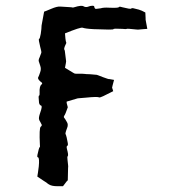

<svg xmlns="http://www.w3.org/2000/svg" viewBox="-20 -641 640 665"><path d="M283.2 -617.2C279.3 -616.2 274.4 -616.2 269.5 -619.1C264.6 -622.1 253.9 -621.1 238.3 -616.2C234.4 -615.2 232.4 -614.3 230.5 -615.2C229.5 -616.2 215.8 -616.2 189.5 -618.2C181.6 -619.1 170.9 -616.2 157.2 -610.4C143.6 -604.5 135.7 -601.6 132.8 -600.6C127.9 -575.2 125 -558.6 124 -552.7C124 -545.9 123 -536.1 121.1 -523.4C119.1 -511.7 117.2 -506.8 115.2 -505.9C113.3 -504.9 115.2 -496.1 119.1 -479.5C122.1 -467.8 124 -460.9 123 -458C122.1 -455.1 120.1 -450.2 117.2 -442.4C114.3 -436.5 113.3 -431.6 114.3 -428.7C115.2 -425.8 116.2 -421.9 119.1 -414.1C122.1 -406.2 122.1 -398.4 119.1 -390.6C116.2 -382.8 114.3 -376 112.3 -373C111.3 -372.1 111.3 -371.1 112.3 -368.2C113.3 -365.2 117.2 -360.4 124 -355.5C127 -353.5 127 -350.6 123 -347.7C119.1 -344.7 116.2 -335 117.2 -319.3C117.2 -313.5 117.2 -310.5 115.2 -309.6C113.3 -309.6 113.3 -301.8 115.2 -285.2C116.2 -280.3 118.2 -276.4 122.1 -275.4C126 -274.4 125 -266.6 119.1 -250C115.2 -238.3 113.3 -230.5 116.2 -224.6C119.1 -218.8 122.1 -214.8 123 -211.9C126 -208 125 -205.1 121.1 -202.1C117.2 -199.2 116.2 -178.7 118.2 -138.7C119.1 -132.8 118.2 -130.9 116.2 -129.9C115.2 -128.9 113.3 -120.1 109.4 -103.5V-101.6C108.4 -98.6 109.4 -96.7 112.3 -95.7C115.2 -93.8 116.2 -83 114.3 -64.5C113.3 -55.7 112.3 -47.9 111.3 -42C110.4 -36.1 109.4 -32.2 109.4 -29.3C127.9 -16.6 137.7 -10.7 140.6 -8.8C142.6 -6.8 145.5 -4.9 148.4 -2.9C155.3 2 166 3.9 177.7 3.9H198.2C206.1 -6.8 210 -11.7 210.9 -12.7L214.8 -16.6C215.8 -45.9 215.8 -59.6 215.8 -60.5C216.8 -61.5 215.8 -70.3 213.9 -86.9C212.9 -93.8 212.9 -98.6 214.8 -100.6C216.8 -102.5 215.8 -110.4 211.9 -125C210 -131.8 210.9 -135.7 213.9 -136.7C216.8 -137.7 214.8 -147.5 210.9 -165C209 -171.9 208 -175.8 207 -176.8C206.1 -177.7 207 -183.6 211.9 -196.3C215.8 -205.1 215.8 -212.9 210.9 -219.7C207 -226.6 204.1 -231.4 202.1 -233.4C200.2 -235.4 201.2 -238.3 203.1 -241.2C205.1 -243.2 209 -252.9 214.8 -269.5C212.9 -278.3 210.9 -283.2 210.9 -284.2V-289.1C234.4 -295.9 246.1 -299.8 247.1 -299.8C248 -300.8 257.8 -300.8 276.4 -302.7C305.7 -305.7 320.3 -305.7 323.2 -303.7C326.2 -301.8 341.8 -309.6 372.1 -325.2C370.1 -332 369.1 -335.9 368.2 -336.9C368.2 -337.9 370.1 -346.7 375 -364.3C364.3 -366.2 359.4 -367.2 358.4 -367.2C357.4 -366.2 349.6 -369.1 335.9 -374C323.2 -378.9 316.4 -381.8 315.4 -381.8C314.5 -381.8 306.6 -382.8 293 -383.8C284.2 -384.8 278.3 -383.8 275.4 -384.8C272.5 -385.7 261.7 -385.7 242.2 -385.7C239.3 -385.7 236.3 -386.7 232.4 -389.6C229.5 -391.6 219.7 -397.5 205.1 -406.2C208 -419.9 209 -427.7 209 -428.7C209 -429.7 208 -437.5 206.1 -452.1C205.1 -462.9 204.1 -467.8 203.1 -468.8C201.2 -469.7 202.1 -476.6 208 -488.3C210 -491.2 210 -494.1 208 -498C207 -502 206.1 -511.7 205.1 -525.4C241.2 -540 261.7 -546.9 266.6 -544.9C271.5 -543 284.2 -541 304.7 -540C350.6 -538.1 373 -538.1 373 -540C373 -542 383.8 -542 404.3 -541C412.1 -540 417 -540 418.9 -541C420.9 -542 430.7 -541 449.2 -539.1C455.1 -538.1 460.9 -538.1 465.8 -539.1C471.7 -540 479.5 -540 490.2 -541C486.3 -561.5 484.4 -571.3 484.4 -572.3C484.4 -573.2 484.4 -581.1 483.4 -597.7C472.7 -603.5 467.8 -605.5 466.8 -605.5C465.8 -606.4 459 -608.4 446.3 -611.3C439.5 -613.3 435.5 -613.3 434.6 -611.3C432.6 -609.4 421.9 -611.3 402.3 -616.2C396.5 -618.2 392.6 -618.2 391.6 -616.2C390.6 -614.3 379.9 -613.3 358.4 -614.3C344.7 -615.2 335 -614.3 329.1 -612.3L314.5 -610.4C310.5 -609.4 307.6 -611.3 306.6 -617.2C306.6 -620.1 304.7 -621.1 299.8 -621.1C295.9 -621.1 290 -620.1 283.2 -617.2Z"/></svg>

Font: Hermetico
Style: Regular
Weight: 400
Version: Version 1.0